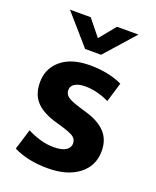

<svg xmlns="http://www.w3.org/2000/svg" viewBox="-132 -769 700 859"><g transform="rotate(20 217.5 -339.5)"><path d="M348 -363Q289 -391 234 -391Q202 -391 184.5 -380Q167 -369 167 -350Q167 -331 182.5 -319Q198 -307 245 -293L275 -284Q337 -266 369 -232Q401 -198 401 -144Q401 -73 346.5 -31Q292 11 199 11Q104 11 36 -23L66 -121Q95 -106 127 -96.5Q159 -87 192 -87Q232 -87 250.5 -99.5Q269 -112 269 -132Q269 -153 251 -164.5Q233 -176 183 -190L152 -199Q92 -219 64 -252Q36 -285 36 -340Q36 -405 85 -446Q134 -487 222 -487Q309 -487 376 -456ZM51 -690H150L212 -613L275 -690H377L251 -548H175Z"/></g></svg>

Font: Mukta Malar
Style: Bold
Weight: 700
Designer: Aadarsh Rajan, Girish Dalvi, Yashodeep Gholap
Foundry: Ek Type
Version: Version 2.538;PS 1.000;hotconv 16.6.51;makeotf.lib2.5.65220;